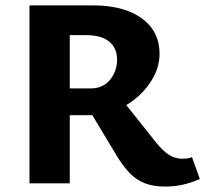

<svg xmlns="http://www.w3.org/2000/svg" viewBox="-20 -678 759 710"><path d="M89 0V-658H325Q399 -658 454 -637Q509 -616 539.5 -576Q570 -536 570 -479Q570 -436 549 -395.5Q528 -355 492 -322.5Q456 -290 410 -271Q364 -252 314 -252H147V-351H317Q346 -351 367.5 -365.5Q389 -380 401 -404.5Q413 -429 413 -457Q413 -500 384 -524Q355 -548 299 -548H238V0ZM591 12Q548 12 516.5 0Q485 -12 460.5 -37Q436 -62 411 -103L301 -286L414 -331L554 -155Q575 -129 592 -115Q609 -101 624.5 -96Q640 -91 653 -91Q660 -91 670.5 -92Q681 -93 690 -97L719 -16Q682 0 651 6Q620 12 591 12Z"/></svg>

Font: Ysabeau Office ExtraBold
Style: Regular
Weight: 800
Designer: Christian Thalmann (Catharsis Fonts)
Version: Version 2.001;gftools[0.9.30]; featfreeze: tnum,lnum,ss02